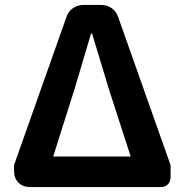

<svg xmlns="http://www.w3.org/2000/svg" viewBox="-20 -760 750 780"><path d="M102 0Q73 0 55 -18Q37 -36 37 -65V-89L250 -691Q257 -713 276 -726.5Q295 -740 319 -740H391Q415 -740 434 -726.5Q453 -713 460 -691L673 -89V-41Q673 -22 662 -11Q651 0 632 0H355ZM196 -124H353H511L422 -399L354 -624H350L283 -399Z"/></svg>

Font: GenSenRounded JP B
Style: Regular
Weight: 700
Version: Version 1.501;PS 1;hotconv 16.6.51;makeotf.lib2.5.65220